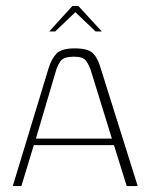

<svg xmlns="http://www.w3.org/2000/svg" viewBox="-20 -627 509 647"><path d="M23 0 144 -398Q154 -430 171 -447Q188 -464 232 -464Q275 -464 292 -448.5Q309 -433 319 -398L444 0H407L364 -138H94L52 0ZM101 -160H357L286 -390Q280 -408 270 -422Q260 -436 229 -436Q195 -436 184.5 -421.5Q174 -407 169 -390ZM146 -521 224 -607H244L323 -521H302L234 -586L166 -521Z"/></svg>

Font: Genos Thin ExtraLight
Style: Regular
Weight: 250
Version: Version 1.010